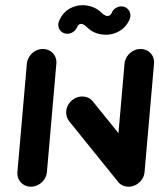

<svg xmlns="http://www.w3.org/2000/svg" viewBox="-20 -703 600 723"><path d="M96.3 0Q81.1 0 69.1 -7.4Q57 -14.8 50.7 -27.6Q44.4 -40.4 45.6 -55.6L81.1 -463Q82.6 -478.1 91.1 -490.9Q99.6 -503.7 113 -511.1Q126.3 -518.5 141.5 -518.5Q156.7 -518.5 168.9 -511.1Q181.1 -503.7 187.4 -490.9Q193.7 -478.1 192.2 -463L156.7 -55.6Q155.6 -40.4 146.9 -27.6Q138.1 -14.8 124.8 -7.4Q111.5 0 96.3 0ZM229.3 -284.1Q230.4 -299.3 239.1 -312Q247.8 -324.8 261.1 -332.2Q274.4 -339.6 289.6 -339.6Q301.9 -339.6 312.2 -334.8Q322.6 -330 329.6 -321.1L517.8 -88.1L428.1 -14.1L240 -247Q227.8 -263 229.3 -284.1ZM464.1 0Q448.9 0 436.9 -7.4Q424.8 -14.8 418.5 -27.6Q412.2 -40.4 413.3 -55.6L448.9 -463Q450.4 -478.1 458.9 -490.9Q467.4 -503.7 480.7 -511.1Q494.1 -518.5 509.3 -518.5Q524.4 -518.5 536.7 -511.1Q548.9 -503.7 555.2 -490.9Q561.5 -478.1 560 -463L524.4 -55.6Q523.3 -40.4 514.6 -27.6Q505.9 -14.8 492.6 -7.4Q479.3 0 464.1 0ZM437 -678.9Q452.2 -678.9 462.2 -668Q472.2 -657 471.1 -641.9Q470.4 -635.2 467.8 -629.6Q453.7 -597.4 424.1 -583Q394.4 -568.5 361.9 -573.5Q329.3 -578.5 307.8 -600.4Q299.6 -608.5 292.6 -611.5Q285.6 -614.4 279.8 -611.9Q274.1 -609.3 270.4 -600.7Q265.6 -589.6 255.6 -582.8Q245.6 -575.9 233.3 -575.9Q218.1 -575.9 208.1 -586.9Q198.1 -597.8 199.6 -613Q200.4 -619.6 203 -625.2Q217.4 -658.5 246.9 -673Q276.3 -687.4 308.7 -681.9Q341.1 -676.3 363 -654.4Q370.4 -647 377.6 -644.3Q384.8 -641.5 390.7 -643.9Q396.7 -646.3 400.4 -654.1Q404.8 -665.2 414.8 -672Q424.8 -678.9 437 -678.9Z"/></svg>

Font: 26F Galaxy Sans Oblique
Style: Regular
Weight: 400
Italic angle: -5°
Designer: C₂₉H₂₅N₃O₅
Version: Version 1.200;FEAKit 1.0